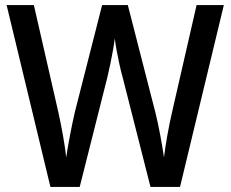

<svg xmlns="http://www.w3.org/2000/svg" viewBox="-20 -734 906 754"><path d="M859 -714 687 0H571L461 -433Q455 -454 449 -481.5Q443 -509 438 -536Q433 -563 431 -583Q429 -567 424.5 -541Q420 -515 414 -486.5Q408 -458 402 -432L293 0H178L6 -714H113L209 -294Q219 -249 227.5 -201Q236 -153 240 -116Q246 -157 255.5 -206Q265 -255 274 -294L381 -714H482L590 -293Q600 -253 609 -205Q618 -157 624 -116Q629 -157 637.5 -204.5Q646 -252 656 -295L752 -714Z"/></svg>

Font: Noto Sans Thai SemCond Med
Style: Regular
Weight: 500
Width: 4
Designer: Monotype Design Team
Foundry: Monotype Imaging Inc.
Version: Version 2.002; ttfautohint (v1.8.4.7-5d5b)